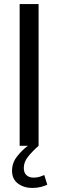

<svg xmlns="http://www.w3.org/2000/svg" viewBox="-20 -720 288 948"><path d="M77 0V-700H170.5V0ZM117.5 0H170.5Q138 28.5 117.8 54.5Q97.5 80.5 97.5 109.5Q97.5 133 110.8 145Q124 157 145.5 157Q160.5 157 173.2 153.5Q186 150 198.5 144L213.5 192Q201 198 182 203Q163 208 139 208Q98 208 68.8 186.2Q39.5 164.5 39.5 123.5Q39.5 84 64.2 52.5Q89 21 117.5 0Z"/></svg>

Font: Cabin
Style: Regular
Weight: 400
Width: 4
Designer: Pablo Impallari
Foundry: Pablo Impallari. http://www.impallari.com Igino Marini. http://www.ikern.com
Version: Version 3.001